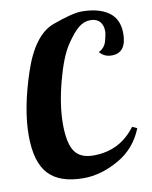

<svg xmlns="http://www.w3.org/2000/svg" viewBox="-86 -814 706 894"><g transform="rotate(-10 267.5 -367.0)"><path d="M535.2 -616.2Q535.2 -523.9 464.8 -523.9Q429.7 -523.9 408.2 -549.8Q437.5 -564.5 445.8 -595.9Q454.1 -627.4 454.1 -640.6Q454.1 -668.9 439 -686Q423.8 -703.1 394.5 -703.1Q365.2 -703.1 339.1 -682.6Q313 -662.1 278.1 -609.6Q243.2 -557.1 214.1 -447Q185.1 -336.9 185.1 -248Q185.1 -159.7 211.2 -119.9Q237.3 -80.1 300.8 -80.1Q425.8 -80.1 500 -180.2L522.9 -169.9Q486.3 -77.6 402.3 -30.8Q318.4 16.1 237.8 16.1Q124.5 16.1 71.8 -40.8Q19 -97.7 19 -223.6Q19 -349.6 74 -515.4Q128.9 -681.2 223.9 -715.6Q318.8 -750 360.8 -750Q442.4 -750 488.8 -717Q535.2 -684.1 535.2 -616.2Z"/></g></svg>

Font: Lobster-Regular
Style: Regular
Weight: 400
Designer: Pablo Impallari
Foundry: Pablo Impallari
Version: Version 1.007; ttfautohint (v1.1) -l 8 -r 50 -G 50 -x 14 -D 